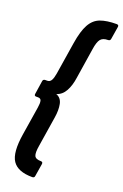

<svg xmlns="http://www.w3.org/2000/svg" viewBox="-170 -775 640 995"><g transform="rotate(20 150.5 -277.5)"><path d="M150 170Q70 170 41 127Q12 84 29 -22L54 -179Q58 -204 55 -216.5Q52 -229 37 -229H26Q15 -229 17 -241L28 -314Q29 -326 42 -326H52Q67 -326 74.5 -339.5Q82 -353 86 -378L114 -555Q125 -625 145.5 -662Q166 -699 201 -712Q236 -725 290 -725Q303 -725 301 -713L290 -645Q289 -632 276 -632Q248 -632 235.5 -616.5Q223 -601 217 -560L191 -393Q185 -349 168 -318Q151 -287 120 -277Q148 -267 154.5 -235Q161 -203 154 -160L128 5Q121 46 128 61.5Q135 77 164 77Q176 77 174 90L163 158Q162 170 150 170Z"/></g></svg>

Font: Sofia Sans Extra Condensed ExtraBold
Style: Italic
Weight: 800
Italic angle: -9°
Designer: Botio Nikoltchev, Ani Petrova
Foundry: lettersoup
Version: Version 4.101; ttfautohint (v1.8.4.7-5d5b)